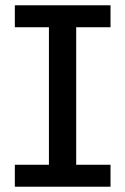

<svg xmlns="http://www.w3.org/2000/svg" viewBox="-20 -706 474 726"><path d="M397.9 -603H268.1V-83H397.9V0H36.1V-83H165V-603H36.1V-686H397.9Z"/></svg>

Font: BioRhyme
Style: Regular
Weight: 400
Designer: Aoife Mooney
Foundry: Aoife Mooney Type
Version: Version 1.500;PS 001.500;hotconv 1.0.88;makeotf.lib2.5.64775